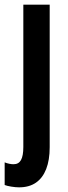

<svg xmlns="http://www.w3.org/2000/svg" viewBox="-43 -563 290 823"><path d="M39 240Q24 240 5.5 237Q-13 234 -23 230V133Q-13 137 -3 139Q7 141 15 141Q37 141 47 123Q57 105 57 67V-543H170V68Q170 123 155 161.5Q140 200 111 220Q82 240 39 240Z"/></svg>

Font: Noto Sans Display ExtraCondensed SemiBold
Style: Regular
Weight: 600
Width: 2
Designer: Monotype Design Team
Foundry: Monotype Imaging Inc.
Version: Version 2.003